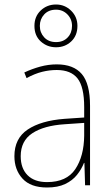

<svg xmlns="http://www.w3.org/2000/svg" viewBox="-20 -916 498 853"><path d="M232 -630Q307 -630 343.5 -587Q380 -544 380 -446V-93H358L355 -192H353Q342 -164 322 -139Q302 -114 269.5 -98.5Q237 -83 189 -83Q116 -83 80 -122.5Q44 -162 44 -222Q44 -301 103 -340.5Q162 -380 266 -388L354 -394V-440Q354 -530 324.5 -567.5Q295 -605 232 -605Q200 -605 167.5 -597Q135 -589 98 -569L88 -594Q122 -610 158.5 -620Q195 -630 232 -630ZM267 -364Q175 -358 123.5 -324Q72 -290 72 -222Q72 -168 102.5 -137.5Q133 -107 189 -107Q276 -107 314.5 -164.5Q353 -222 354 -313V-370ZM229 -706Q190 -706 161.5 -731.5Q133 -757 133 -801Q133 -843 161 -869.5Q189 -896 229 -896Q268 -896 296 -868.5Q324 -841 324 -801Q324 -758 296.5 -732Q269 -706 229 -706ZM229 -729Q261 -729 280.5 -749.5Q300 -770 300 -801Q300 -831 279.5 -852Q259 -873 229 -873Q196 -873 176.5 -852Q157 -831 157 -801Q157 -771 176.5 -750Q196 -729 229 -729Z"/></svg>

Font: Noto Sans Kannada UI SemiCondensed Thin
Style: Regular
Weight: 100
Width: 4
Designer: Jelle Bosma - Monotype Design Team
Foundry: Monotype Imaging Inc.
Version: Version 2.005; ttfautohint (v1.8.4.7-5d5b)